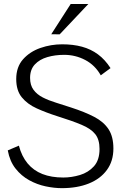

<svg xmlns="http://www.w3.org/2000/svg" viewBox="-20 -956 631 988"><path d="M298.3 12.2Q258.8 12.2 214.8 2.9Q170.9 -6.3 130.4 -28.6Q89.8 -50.8 60.1 -88.4Q30.3 -126 20 -182.1L77.1 -206.5Q91.8 -151.4 122.1 -115Q152.3 -78.6 198.2 -60.5Q244.1 -42.5 305.7 -42.5Q348.1 -42.5 391.4 -55.4Q434.6 -68.4 463.4 -100.3Q492.2 -132.3 492.2 -189.5Q492.2 -237.8 470.2 -265.6Q448.2 -293.5 400.1 -313.7Q352.1 -334 273.9 -358.4Q217.3 -376.5 169.2 -398.2Q121.1 -419.9 92.3 -455.1Q63.5 -490.2 63.5 -549.3Q63.5 -611.3 98.6 -650.9Q133.8 -690.4 188 -709.2Q242.2 -728 299.8 -728Q356.4 -728 402.1 -715.6Q447.8 -703.1 484.1 -676.3Q520.5 -649.4 548.8 -605.5L498.5 -568.4Q469.2 -620.6 418.7 -647.2Q368.2 -673.8 310.1 -673.8Q263.2 -673.8 223.4 -662.1Q183.6 -650.4 159.2 -624.3Q134.8 -598.1 134.8 -555.2Q134.8 -517.6 152.6 -493.7Q170.4 -469.7 200.7 -454.3Q231 -439 268.6 -427.5Q306.2 -416 345.7 -402.8Q416.5 -379.9 465.1 -354.5Q513.7 -329.1 538.6 -291Q563.5 -252.9 563.5 -191.9Q563.5 -127 530 -81.3Q496.6 -35.6 437 -11.7Q377.4 12.2 298.3 12.2ZM287.1 -779.3 243.7 -779.8 343.8 -935.5H434.6Z"/></svg>

Font: Pontano Sans Light
Style: Regular
Weight: 300
Designer: Vernon Adams
Foundry: Vernon Adams
Version: Version 2.001